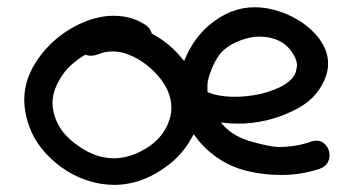

<svg xmlns="http://www.w3.org/2000/svg" viewBox="-20 -522 977 530"><path d="M589.8 -183.6 598.6 -173.8Q626 -144.5 674.8 -130.9Q723.6 -117.2 748 -116.2Q798.8 -116.2 840.8 -131.8Q847.7 -133.8 854.5 -133.8Q868.2 -133.8 877.9 -123Q889.6 -110.4 889.6 -94.7Q889.6 -89.8 888.7 -85Q884.8 -63.5 861.3 -55.7Q810.5 -39.1 759.8 -39.1H753.9Q709 -39.1 663.1 -49.8Q615.2 -61.5 578.1 -87.9Q541 -114.3 519.5 -145.5L514.6 -151.4L510.7 -144.5Q488.3 -102.5 453.1 -73.2Q377.9 -11.7 294.9 -11.7Q261.7 -11.7 228.5 -21.5Q159.2 -42 106.4 -98.6Q56.6 -152.3 47.9 -227.5Q46.9 -237.3 46.9 -247.1Q46.9 -304.7 85 -359.4Q126 -418 190.4 -451.2Q244.1 -478.5 293.9 -478.5Q307.6 -478.5 320.3 -476.6Q353.5 -471.7 381.8 -453.1Q394.5 -444.3 398.4 -431.6V-429.7L400.4 -428.7Q450.2 -401.4 483.4 -359.4L488.3 -353.5L491.2 -360.4Q513.7 -414.1 554.7 -450.2Q614.3 -502 682.6 -502Q718.8 -502 757.8 -488.3Q821.3 -464.8 858.4 -418.9Q885.7 -383.8 885.7 -346.7Q885.7 -310.5 859.4 -272.5Q835.9 -238.3 788.1 -215.8Q716.8 -180.7 635.7 -180.7Q619.1 -180.7 602.5 -182.6ZM552.7 -267.6 555.7 -266.6Q579.1 -256.8 617.2 -254.9Q624 -254.9 630.9 -254.9Q663.1 -254.9 699.2 -262.7Q742.2 -273.4 766.6 -289.1Q792 -305.7 796.9 -325.2Q798.8 -333 799.8 -340.8Q799.8 -351.6 794.9 -362.3Q767.6 -420.9 694.3 -420.9Q671.9 -420.9 644 -410.6Q616.2 -400.4 597.7 -383.8Q579.1 -367.2 565.9 -335.4Q552.7 -303.7 552.7 -288.1Q552.7 -273.4 552.7 -271.5ZM215.8 -371.1 213.9 -370.1Q173.8 -345.7 153.8 -316.9Q133.8 -288.1 127.9 -262.7Q125 -251 125 -238.3Q125 -223.6 128.9 -208Q136.7 -179.7 154.3 -157.2Q171.9 -135.7 196.3 -119.1Q243.2 -85.9 293 -85Q329.1 -85 365.2 -102.5Q433.6 -135.7 450.2 -200.2Q453.1 -211.9 453.1 -224.6Q453.1 -246.1 444.3 -268.6Q429.7 -302.7 397.5 -332Q365.2 -361.3 327.1 -374Q309.6 -379.9 293.9 -379.9Q292 -379.9 289.1 -379.9Q272.5 -379.9 258.8 -375Q243.2 -368.2 230.5 -368.2Q223.6 -368.2 217.8 -370.1Z"/></svg>

Font: sage sans
Style: Regular
Weight: 400
Version: Version 001.032